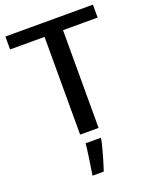

<svg xmlns="http://www.w3.org/2000/svg" viewBox="-174 -806 926 1160"><g transform="rotate(-20 289.0 -226.0)"><path d="M229 0.5V-627.9H7.3V-710.9H570.3V-627.9H347.7V0.5ZM214.4 259.3Q215.3 254.4 218 237.1Q220.7 219.7 224.4 195.1Q228 170.4 231.9 144.3Q235.8 118.2 238.5 96.2Q241.2 74.2 242.2 61H339.8V62.5Q339.8 70.8 335 91.6Q330.1 112.3 323 138.9Q315.9 165.5 308.1 191.4Q300.3 217.3 294.4 235.8Q288.6 254.4 286.6 259.3Z"/></g></svg>

Font: Comme Medium
Style: Regular
Weight: 500
Version: Version 1.000;gftools[0.9.27]